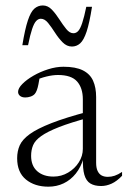

<svg xmlns="http://www.w3.org/2000/svg" viewBox="-20 -692 479 722"><path d="M314.5 -273 317.5 -250.5Q245 -231 201.2 -213.8Q157.5 -196.5 134.8 -180.2Q112 -164 104.5 -146Q97 -128 97 -106Q97 -68.5 120 -48.2Q143 -28 181 -28Q211 -28 236.2 -43Q261.5 -58 276.5 -81.8Q291.5 -105.5 291.5 -132V-318.5Q291.5 -361 270 -385.5Q248.5 -410 198 -410Q178.5 -410 154.5 -404.2Q130.5 -398.5 101 -385L129.5 -403Q127 -388 124.5 -375Q122 -362 118.5 -352.8Q115 -343.5 110.5 -338.5Q104.5 -332 94.8 -328.8Q85 -325.5 75 -325.5Q62.5 -325.5 55.2 -331.5Q48 -337.5 48 -346.5Q48 -360 64 -376.2Q80 -392.5 105.5 -407.2Q131 -422 161 -431.5Q191 -441 218.5 -441Q264.5 -441 291.5 -427.5Q318.5 -414 330 -388.5Q341.5 -363 341.5 -327V-80Q341.5 -61 347 -49.2Q352.5 -37.5 362.2 -32.2Q372 -27 385.5 -27Q398.5 -27 411.2 -31.2Q424 -35.5 439 -45.5V-31Q419.5 -10.5 399.8 -1.5Q380 7.5 360.5 7.5Q335.5 7.5 319.8 -2Q304 -11.5 297.2 -34.8Q290.5 -58 292 -97.5L295 -99.5Q284.5 -63.5 265 -39.2Q245.5 -15 219.2 -2.5Q193 10 162 10Q110.5 10 77.5 -17Q44.5 -44 44.5 -97Q44.5 -123.5 54.2 -145.5Q64 -167.5 92 -187.8Q120 -208 173.5 -229Q227 -250 314.5 -273ZM326 -666.5Q316.5 -606 305.8 -573.5Q295 -541 281.5 -529Q268 -517 250.5 -517Q231 -517 215.5 -532.8Q200 -548.5 186.8 -569.2Q173.5 -590 160.8 -605.8Q148 -621.5 133.5 -621.5Q124 -621.5 116 -613Q108 -604.5 100.8 -583Q93.5 -561.5 85.5 -522H64Q74 -583 84.8 -615.2Q95.5 -647.5 109.2 -659.5Q123 -671.5 141 -671.5Q160 -671.5 175 -655.8Q190 -640 203.2 -619.2Q216.5 -598.5 229.2 -582.8Q242 -567 256 -567Q266.5 -567 274.2 -575.5Q282 -584 289.2 -605.8Q296.5 -627.5 304.5 -666.5Z"/></svg>

Font: Newsreader 24pt Light
Style: Regular
Weight: 300
Designer: Hugues Gentile
Foundry: Production Type
Version: Version 1.003